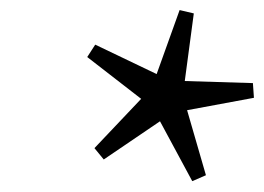

<svg xmlns="http://www.w3.org/2000/svg" viewBox="-20 -698 512 372"><path d="M379 -358.5 352.5 -347 290 -463 181 -389 163 -411 253.5 -506.5 149 -587.5 164.5 -611.5 283.5 -554.5 328 -678.5 355.5 -672 338 -541 470 -537 472 -508.5 342.5 -484.5Z"/></svg>

Font: Newsreader Text
Style: Italic
Weight: 400
Italic angle: -17°
Designer: Hugues Gentile
Foundry: Production Type
Version: Version 1.001